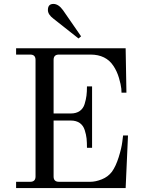

<svg xmlns="http://www.w3.org/2000/svg" viewBox="-20 -958 730 978"><path d="M252 -938Q278 -938 301 -906L393 -773L380 -762L252 -863Q224 -884 224 -907Q224 -938 252 -938ZM62 0V-32H134Q161 -32 161 -59V-653Q161 -680 134 -680H62V-712H620L624 -486H599L598 -506Q596 -527 586 -561Q576 -595 558 -622Q520 -680 441 -680H280Q253 -680 253 -653V-380H341Q368 -380 386 -392.5Q404 -405 411 -428Q418 -451 420.5 -471Q423 -491 423 -518H449V-205H423Q423 -233 421 -252.5Q419 -272 411.5 -295.5Q404 -319 386 -331.5Q368 -344 341 -344H253V-59Q253 -32 280 -32H440Q467 -32 498.5 -44.5Q530 -57 550 -83Q570 -111 584.5 -157Q599 -203 603 -236L607 -268H632L620 0Z"/></svg>

Font: Old Standard TT
Style: Regular
Weight: 400
Designer: Alexey Kryukov <alexios@thessalonica.org.ru>
Version: Version 1.0